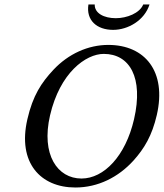

<svg xmlns="http://www.w3.org/2000/svg" viewBox="-20 -825 729 855"><path d="M442.1 -585C557.1 -585 619.8 -480 576.9 -294C539 -130 442.9 -30 342.9 -30C235.9 -30 162.4 -136 202.8 -311C246.7 -501 362.1 -585 442.1 -585ZM678.3 -313C723 -507 625.3 -625 462.3 -625C372.3 -625 284.1 -585 217.7 -514C164.5 -457 126.3 -400 101.9 -294C57.1 -100 160.7 10 315.7 10C416.7 10 507.3 -36 574.4 -110C622.9 -164 657 -221 678.3 -313ZM645.8 -805H617.8C601.8 -766 544.8 -744 495.8 -744C442.8 -744 400.8 -766 401.8 -805H373.8C362.7 -735 410.8 -692 483.8 -692C549.8 -692 623.5 -734 645.8 -805Z"/></svg>

Font: Linux Libertine Mono O
Style: Mono Oblique
Weight: 400
Italic angle: -13°
Designer: Philipp H. Poll
Foundry: Philipp H. Poll
Version: Version 5.1.7